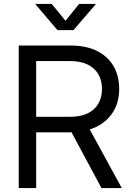

<svg xmlns="http://www.w3.org/2000/svg" viewBox="-20 -960 675 980"><path d="M75.7 0V-727.5H341.3Q419.4 -727.5 474.6 -700.2Q529.8 -672.9 559.1 -623Q588.4 -573.2 588.4 -505.9Q588.4 -439 557.6 -389.2Q526.9 -339.4 470.2 -312Q413.6 -284.7 335.9 -284.7H125V-363.8H338.9Q390.6 -363.8 426.8 -381.1Q462.9 -398.4 481.7 -430.4Q500.5 -462.4 500.5 -505.9Q500.5 -550.3 481.4 -582Q462.4 -613.8 426.3 -631.1Q390.1 -648.4 337.9 -648.4H164.6V0ZM498 0 322.3 -327.1H422.9L601.6 0ZM244.1 -939.9 314.5 -854 383.8 -939.9H468.8V-938.5L355 -806.2H273.4L160.6 -938.5V-939.9Z"/></svg>

Font: Inter 28pt
Style: Regular
Weight: 400
Designer: Rasmus Andersson
Foundry: rsms
Version: Version 4.001;git-66647c0bb